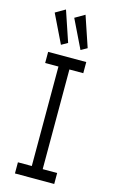

<svg xmlns="http://www.w3.org/2000/svg" viewBox="-129 -899 571 949"><g transform="rotate(15 156.5 -424.0)"><path d="M51 0V-57H122V-566H54V-623H249V-566H178V-56H252V0ZM106 -673 35 -819 85 -848 138 -691ZM206 -673 135 -819 185 -848 238 -691Z"/></g></svg>

Font: Inconsolata ExtraCondensed Thin
Style: Regular
Weight: 100
Width: 2
Monospace: yes
Designer: Raph Levien, Cyreal, Brenton Simpson
Foundry: Raph Levien, Cyreal, Google
Version: Version 3.100; ttfautohint (v1.8.4.7-5d5b)